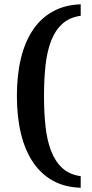

<svg xmlns="http://www.w3.org/2000/svg" viewBox="-20 -737 432 899"><path d="M357.9 142.1Q284.2 140.1 228.3 109.4Q172.4 78.6 134.8 22.9Q97.2 -32.7 78.1 -111.3Q59.1 -189.9 59.1 -288.1Q59.1 -385.7 78.1 -464.1Q97.2 -542.5 134.8 -597.9Q172.4 -653.3 228.3 -683.8Q284.2 -714.4 357.9 -716.8V-663.1Q305.2 -655.8 271.7 -625.2Q238.3 -594.7 219.2 -545.4Q200.2 -496.1 193.1 -430.4Q186 -364.7 186 -288.1Q186 -210.9 193.1 -145.3Q200.2 -79.6 219.2 -30.3Q238.3 19 271.7 49.8Q305.2 80.6 357.9 87.9Z"/></svg>

Font: Charis SIL Afr
Style: Bold
Weight: 700
Foundry: SIL International
Version: Version 5.000